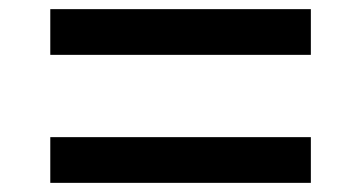

<svg xmlns="http://www.w3.org/2000/svg" viewBox="-20 -560 790 420"><path d="M90 -540H660V-440H90ZM90 -260H660V-160H90Z"/></svg>

Font: Martian Mono VF sWd Rg
Style: Regular
Weight: 400
Width: 6
Monospace: yes
Designer: Roman Shamin
Foundry: Evil Martians
Version: Version 1.100